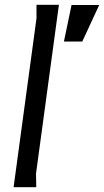

<svg xmlns="http://www.w3.org/2000/svg" viewBox="-20 -785 436 805"><path d="M227 -765 131 -57 132 0H37L133 -708V-765ZM280 -764H396L325 -611H248Z"/></svg>

Font: Rosario Medium
Style: Italic
Weight: 500
Italic angle: -8.05°
Version: Version 1.201